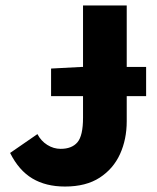

<svg xmlns="http://www.w3.org/2000/svg" viewBox="-20 -671 574 703"><path d="M167 -319V-420L280 -426H515V-319ZM218 12Q148 12 98.5 -17.5Q49 -47 17 -111L117 -180Q130 -155 153 -140.5Q176 -126 202 -126Q243 -126 263.5 -150Q284 -174 284 -240V-651H444V-227Q444 -161 419.5 -107Q395 -53 345 -20.5Q295 12 218 12Z"/></svg>

Font: Source Sans 3 ExtraBold
Style: Regular
Weight: 800
Designer: Paul D. Hunt
Foundry: Adobe
Version: Version 3.052;hotconv 1.1.0;makeotfexe 2.6.0